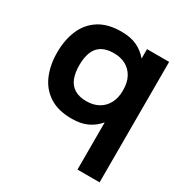

<svg xmlns="http://www.w3.org/2000/svg" viewBox="-171 -645 959 1005"><g transform="rotate(30 308.5 -142.5)"><path d="M276.3 -512.7Q332.3 -512.7 370.8 -494.5Q409.3 -476.3 437 -443V-500H570.7V228H437V-57.3Q409.3 -24 370.8 -5.7Q332.3 12.7 276.3 12.7Q194.3 12.7 141.5 -21.7Q88.7 -56 63.5 -115.5Q38.3 -175 38.3 -250Q38.3 -326 63.5 -385.3Q88.7 -444.7 141.5 -478.7Q194.3 -512.7 276.3 -512.7ZM172 -250Q172 -205 184.5 -172.7Q197 -140.3 225 -122.7Q253 -105 298.3 -105Q339.3 -105 370.2 -122Q401 -139 418.7 -171.2Q436.3 -203.3 436.3 -250Q436.3 -297.7 418.7 -329.8Q401 -362 370.2 -378.7Q339.3 -395.3 298.3 -395.3Q253 -395.3 225 -378Q197 -360.7 184.5 -328.3Q172 -296 172 -250Z"/></g></svg>

Font: Nata Sans
Style: Regular
Weight: 400
Designer: Daniel Uzquiano Cruz
Version: Version 1.001